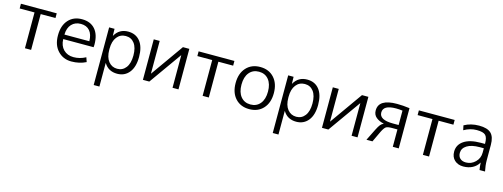

<svg xmlns="http://www.w3.org/2000/svg" viewBox="-16 -1344 6231 2378"><g transform="rotate(15 3099.5 -155.0)"><path d="M44.9 -459V-519.5H503.9V-459H314.5V0H235.4V-459Z M1055.7 -264.6Q1055.7 -252 1053.7 -232.4H664.1Q666 -147.5 715.3 -98.1Q764.6 -48.8 844.2 -48.8Q923.8 -48.8 999 -88.9L1018.6 -32.2Q935.5 9.8 831.1 9.8Q726.6 9.8 657.7 -63Q588.9 -135.7 588.9 -260.7Q588.9 -385.7 653.3 -458Q717.8 -530.3 827.1 -530.3Q936.5 -530.3 996.1 -461.4Q1055.7 -392.6 1055.7 -264.6ZM664.1 -290H983.4Q982.4 -377 941.9 -423.8Q901.4 -470.7 828.1 -470.7Q754.9 -470.7 710.4 -423.3Q666 -376 664.1 -290Z M1175.8 219.7V-519.5H1245.1L1247.1 -431.6H1249Q1304.7 -530.3 1418.9 -530.3Q1517.6 -530.3 1573.2 -460.4Q1628.9 -390.6 1628.9 -261.2Q1628.9 -131.8 1571.8 -61Q1514.6 9.8 1418.9 9.8Q1305.7 9.8 1251 -81.1H1249V219.7ZM1249 -252.9Q1249 -156.2 1292 -103Q1335 -49.8 1403.8 -49.8Q1472.7 -49.8 1514.6 -104.5Q1556.6 -159.2 1556.6 -260.3Q1556.6 -361.3 1515.6 -415.5Q1474.6 -469.7 1404.3 -469.7Q1334 -469.7 1291.5 -415.5Q1249 -361.3 1249 -266.6Z M1748 0V-519.5H1824.2V-101.6H1826.2L2122.1 -519.5H2204.1V0H2127.9V-418H2127L1830.1 0Z M2323.2 -459V-519.5H2782.2V-459H2592.8V0H2513.7V-459Z M2934.1 -63Q2867.2 -135.7 2867.2 -259.8Q2867.2 -383.8 2934.1 -457Q3001 -530.3 3112.3 -530.3Q3223.6 -530.3 3290.5 -457Q3357.4 -383.8 3357.4 -259.8Q3357.4 -135.7 3290.5 -63Q3223.6 9.8 3112.3 9.8Q3001 9.8 2934.1 -63ZM2988.3 -414.1Q2942.4 -358.4 2942.4 -259.8Q2942.4 -161.1 2988.3 -105.5Q3034.2 -49.8 3112.3 -49.8Q3190.4 -49.8 3236.3 -105.5Q3282.2 -161.1 3282.2 -259.8Q3282.2 -358.4 3236.3 -414.1Q3190.4 -469.7 3112.3 -469.7Q3034.2 -469.7 2988.3 -414.1Z M3471.7 219.7V-519.5H3541L3543 -431.6H3544.9Q3600.6 -530.3 3714.8 -530.3Q3813.5 -530.3 3869.1 -460.4Q3924.8 -390.6 3924.8 -261.2Q3924.8 -131.8 3867.7 -61Q3810.5 9.8 3714.8 9.8Q3601.6 9.8 3546.9 -81.1H3544.9V219.7ZM3544.9 -252.9Q3544.9 -156.2 3587.9 -103Q3630.9 -49.8 3699.7 -49.8Q3768.6 -49.8 3810.5 -104.5Q3852.5 -159.2 3852.5 -260.3Q3852.5 -361.3 3811.5 -415.5Q3770.5 -469.7 3700.2 -469.7Q3629.9 -469.7 3587.4 -415.5Q3544.9 -361.3 3544.9 -266.6Z M4043.9 0V-519.5H4120.1V-101.6H4122.1L4418 -519.5H4500V0H4423.8V-418H4422.9L4126 0Z M4614.3 0 4687.5 -147.5Q4711.9 -196.3 4729 -216.8Q4746.1 -237.3 4768.6 -246.1V-248Q4709 -260.7 4669.9 -293Q4630.9 -325.2 4630.9 -380.9Q4630.9 -527.3 4866.2 -527.3Q4943.4 -527.3 5028.3 -515.6V0H4952.1V-222.7H4882.8Q4827.1 -222.7 4806.2 -209Q4785.2 -195.3 4757.8 -140.6L4691.4 0ZM4879.9 -279.3H4952.1V-463.9Q4911.1 -469.7 4869.1 -469.7Q4704.1 -469.7 4704.1 -374.5Q4704.1 -279.3 4879.9 -279.3Z M5147.5 -459V-519.5H5606.4V-459H5417V0H5337.9V-459Z M5701.2 -139.6Q5701.2 -227.5 5776.9 -278.8Q5852.5 -330.1 5993.2 -330.1H6045.9V-335Q6045.9 -411.1 6017.1 -440.4Q5988.3 -469.7 5904.3 -469.7Q5820.3 -469.7 5741.2 -423.8L5728.5 -483.4Q5812.5 -530.3 5918.5 -530.3Q6024.4 -530.3 6071.8 -485.4Q6119.1 -440.4 6119.1 -336.9V-139.6Q6119.1 -73.2 6134.8 0H6064.5Q6056.6 -39.1 6054.7 -91.8H6052.7Q6025.4 -43.9 5974.6 -17.1Q5923.8 9.8 5856 9.8Q5788.1 9.8 5744.6 -30.3Q5701.2 -70.3 5701.2 -139.6ZM5773.4 -142.6Q5773.4 -97.7 5800.8 -72.3Q5828.1 -46.9 5876 -46.9Q5944.3 -46.9 5995.1 -96.2Q6045.9 -145.5 6045.9 -217.8V-274.4H5993.2Q5888.7 -274.4 5831.1 -238.3Q5773.4 -202.1 5773.4 -142.6Z"/></g></svg>

Font: GenEi M Gothic v2 Regular
Style: Regular
Weight: 400
Version: Version 2.0